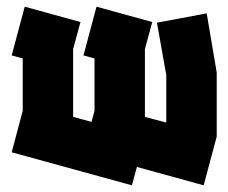

<svg xmlns="http://www.w3.org/2000/svg" viewBox="-20 -516 684 575"><path d="M375 39 15 -60 48 -184V-341L15 -350L54 -496L221 -450L199 -369V-166L254 -151L263 -184V-341L230 -350L269 -496L436 -450L414 -369V-166L478 -149V-291L450 -448L599 -476L629 -299V-107L590 39L390 -16Z"/></svg>

Font: Blaka
Style: Regular
Weight: 400
Designer: Mohamed Gaber
Foundry: Kief Type Foundry
Version: Version 1.003; ttfautohint (v1.8.4.7-5d5b)